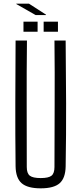

<svg xmlns="http://www.w3.org/2000/svg" viewBox="-20 -1021 444 1047"><path d="M202 6Q130 6 98 -22Q66 -50 65 -114Q63 -287 63.5 -456.5Q64 -626 65 -800H127Q125 -626 125.5 -455Q126 -284 126 -110Q126 -76 142.5 -63Q159 -50 202 -50Q245 -50 261 -63Q277 -76 277 -110Q277 -284 278 -455Q279 -626 277 -800H338Q340 -626 340.5 -456.5Q341 -287 338 -114Q337 -50 305.5 -22Q274 6 202 6ZM218 -848V-903H296V-848ZM108 -848V-903H185V-848ZM69 -999V-1001H138L231 -941V-939H174Z"/></svg>

Font: Big Shoulders Text Light
Style: Regular
Weight: 300
Designer: Patric King
Foundry: XO Type Co
Version: Version 1.000; ttfautohint (v1.8.2)